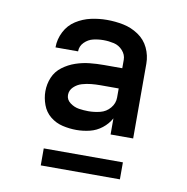

<svg xmlns="http://www.w3.org/2000/svg" viewBox="-65 -804 629 645"><g transform="rotate(10 250.0 -481.0)"><path d="M212 -359Q235 -359 257.5 -364.5Q280 -370 298.5 -384.5Q317 -399 328 -419V-364H405V-619Q405 -647 393 -672.5Q381 -698 357 -714Q333 -730 305.5 -735.5Q278 -741 250 -741Q222 -741 195 -735Q168 -729 144.5 -714Q121 -699 108 -673.5Q95 -648 95 -621V-620H172Q172 -638 185 -651Q198 -664 215 -668Q232 -672 250 -672Q268 -672 285.5 -668Q303 -664 315.5 -650Q328 -636 328 -619V-590H266Q241 -590 217 -587.5Q193 -585 169.5 -577Q146 -569 126 -554Q106 -539 96.5 -516.5Q87 -494 87 -469Q87 -446 95.5 -423Q104 -400 122.5 -385Q141 -370 164.5 -364.5Q188 -359 212 -359ZM241 -428Q225 -428 208.5 -430.5Q192 -433 178 -443.5Q164 -454 164 -470Q164 -486 176 -497.5Q188 -509 203.5 -513.5Q219 -518 234.5 -519.5Q250 -521 266 -521H328V-490Q328 -470 314.5 -454Q301 -438 281 -433Q261 -428 241 -428ZM115 -221H385V-279H115Z"/></g></svg>

Font: Iosevka SS08 Medium
Style: Regular
Weight: 500
Monospace: yes
Designer: Belleve Invis
Foundry: Belleve Invis
Version: Version 3.4.3; ttfautohint (v1.8.3)